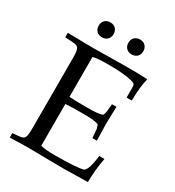

<svg xmlns="http://www.w3.org/2000/svg" viewBox="-204 -989 1018 1114"><g transform="rotate(30 305.0 -432.5)"><path d="M389 3C420 3 420 3 556 0C556 -58 562 -112 572 -164H537C536 -155 527 -61 499 -51C478 -44 405 -39 315 -39C263 -39 245 -41 216 -47V-327C244 -329 274 -330 319 -330C393 -330 420 -327 438 -318L446 -293L451 -234H481C478 -327 478 -327 478 -345C478 -361 478 -361 481 -461H451L446 -409C445 -400 442 -391 438 -383C420 -375 392 -372 326 -372C284 -372 250 -373 216 -375V-642C247 -649 264 -650 333 -650C390 -650 446 -645 478 -636C502 -630 505 -625 505 -602V-537H540C540 -597 545 -645 556 -689C507 -691 476 -692 432 -692C339 -692 246 -689 200 -689C166 -689 121 -690 22 -692V-662L70 -659C116 -656 121 -648 121 -569V-120C121 -41 117 -34 70 -30L34 -27V3C100 1 129 0 157 0C203 0 319 3 389 3ZM207 -868C176 -868 156 -848 156 -818C156 -788 176 -768 206 -768C236 -768 256 -788 256 -818C256 -847 236 -868 207 -868ZM406 -868C375 -868 355 -848 355 -818C355 -788 375 -768 405 -768C435 -768 455 -788 455 -818C455 -847 435 -868 406 -868Z"/></g></svg>

Font: Asana Math
Style: Regular
Weight: 400
Version: Version 000.958